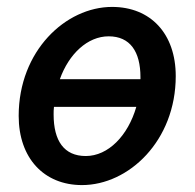

<svg xmlns="http://www.w3.org/2000/svg" viewBox="-20 -523 564 555"><path d="M217 12C352 12 488 -116 488 -303C488 -426 415 -503 304 -503C170 -503 34 -376 34 -188C34 -66 107 12 217 12ZM294 -418C356 -418 386 -374 386 -300V-294H153C179 -367 233 -418 294 -418ZM228 -72C165 -72 135 -116 135 -192C135 -199 135 -207 136 -214H374C350 -131 293 -72 228 -72Z"/></svg>

Font: Source Sans Pro Semibold
Style: Italic
Weight: 600
Italic angle: -11°
Designer: Paul D. Hunt
Foundry: Adobe Systems Incorporated
Version: Version 3.006;hotconv 1.0.111;makeotfexe 2.5.65597